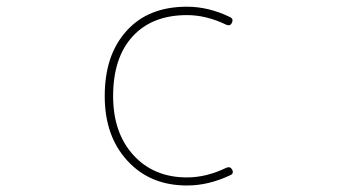

<svg xmlns="http://www.w3.org/2000/svg" viewBox="-20 -575 1040 581"><path d="M545.9 -13.7Q490.2 -13.7 445.3 -32.2Q400.4 -50.8 365.7 -88.4Q331.1 -126 314 -174.8Q296.9 -223.6 296.9 -284.2Q296.9 -346.7 313.5 -396.5Q330.1 -445.3 363.3 -481.9Q396.5 -518.6 441.9 -536.6Q487.3 -554.7 545.9 -554.7Q611.3 -554.7 675.8 -523.4Q683.6 -519.5 683.6 -513.7Q683.6 -509.8 681.6 -505.9Q676.8 -495.1 665 -500Q604.5 -529.3 545.9 -529.3Q440.4 -529.3 381.3 -464.8Q322.3 -400.4 322.3 -284.2Q322.3 -172.9 383.8 -105.5Q445.3 -38.1 545.9 -38.1Q604.5 -38.1 665 -67.4Q676.8 -72.3 682.6 -61.5Q684.6 -57.6 684.6 -54.7Q684.6 -47.9 676.8 -44.9Q611.3 -13.7 545.9 -13.7Z"/></svg>

Font: Rounded-X Mgen+ 1m thin
Style: Regular
Weight: 100
Designer: [Source Han Sans]
Ryoko NISHIZUKA  (kana & ideographs); Paul D. Hunt (Latin, Greek & Cyrillic); Wenlong ZHANG  (bopomofo
Version: Version 1.059.20150602